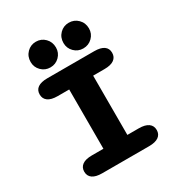

<svg xmlns="http://www.w3.org/2000/svg" viewBox="-193 -956 1006 1083"><g transform="rotate(-30 309.5 -415.0)"><path d="M155.5 0Q114 0 93 -15Q72 -30 72 -58Q72 -86 93 -101.2Q114 -116.5 155.5 -116.5H230.5V-502.5H155.5Q114 -502.5 93 -517.8Q72 -533 72 -561Q72 -589.5 93 -604.2Q114 -619 155.5 -619H460.5Q502 -619 523 -604.2Q544 -589.5 544 -561Q544 -533 523 -517.8Q502 -502.5 460.5 -502.5H386.5V-116.5H460.5Q502 -116.5 523 -101.2Q544 -86 544 -58Q544 -30 523 -15Q502 0 460.5 0ZM202 -663Q167.5 -663 143.5 -687Q119.5 -711 119.5 -745.5Q119.5 -781.5 143.5 -805.8Q167.5 -830 202 -830Q236.5 -830 260.5 -805.8Q284.5 -781.5 284.5 -745.5Q284.5 -711 260.5 -687Q236.5 -663 202 -663ZM416 -663Q381.5 -663 357.5 -687Q333.5 -711 333.5 -745.5Q333.5 -781.5 357.5 -805.8Q381.5 -830 416 -830Q451 -830 475.2 -805.8Q499.5 -781.5 499.5 -745.5Q499.5 -711 475.2 -687Q451 -663 416 -663Z"/></g></svg>

Font: Sono ExtraLight Monospace
Style: Bold
Weight: 700
Version: Version 2.112